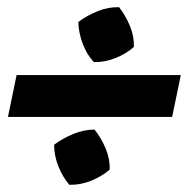

<svg xmlns="http://www.w3.org/2000/svg" viewBox="-20 -545 521 532"><path d="M240 -373Q221 -393 209.5 -423Q198 -453 197 -484Q221 -502 250.5 -514Q280 -526 310 -525Q328 -502 340 -473Q352 -444 351 -415Q330 -396 299.5 -384Q269 -372 240 -373ZM2 -221 26 -337H481L457 -221ZM172 -33Q154 -54 142 -83.5Q130 -113 130 -144Q154 -162 183.5 -174Q213 -186 242 -186Q261 -162 273 -133Q285 -104 284 -75Q262 -56 232 -44Q202 -32 172 -33Z"/></svg>

Font: Piazzolla SC ExtraBold
Style: Italic
Weight: 800
Italic angle: -11.3°
Designer: Juan Pablo del Peral
Foundry: Huerta Tipografica
Version: Version 1.330